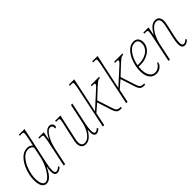

<svg xmlns="http://www.w3.org/2000/svg" viewBox="139 -1736 2722 2722"><g transform="rotate(-45 1499.5 -375.0)"><path d="M33 -156Q33 -238 65 -330Q97 -422 155 -484Q213 -546 288 -546Q340 -546 371 -509L387 -585L401 -654Q409 -692 409 -715Q409 -731 402 -735.5Q395 -740 368 -740H335L340 -760H452L332 -202Q315 -124 315 -76Q315 -46 322.5 -30.5Q330 -15 347 -15Q378 -15 412 -49L426 -32Q407 -12 386 -1Q365 10 345 10Q315 10 301.5 -11.5Q288 -33 288 -76Q288 -104 298 -156H294Q217 10 130 10Q33 10 33 -156ZM328 -314 363 -477Q352 -499 331.5 -510Q311 -521 285 -521Q220 -521 169 -460.5Q118 -400 89.5 -313.5Q61 -227 61 -156Q61 -87 80 -51Q99 -15 130 -15Q165 -15 205.5 -60Q246 -105 279.5 -174.5Q313 -244 328 -314Z M569 -430Q576 -470 576 -487Q576 -500 572.5 -506Q569 -512 558 -514Q547 -516 523 -516H502L507 -536H613L591 -414H594Q628 -481 660 -513Q692 -545 733 -545Q761 -545 777 -527.5Q793 -510 793 -487Q793 -457 766 -457Q766 -492 756.5 -506Q747 -520 728 -520Q676 -520 628.5 -438Q581 -356 558 -244L507 0H479Z M1076 -75Q1076 -90 1079 -118H1076Q1006 9 916 9Q870 9 848.5 -19Q827 -47 827 -93Q827 -127 848 -213L893 -416Q907 -479 907 -493Q907 -508 898 -512Q889 -516 856 -516H838L843 -536H948L876 -213Q868 -180 861.5 -145.5Q855 -111 855 -92Q855 -16 918 -16Q960 -16 996.5 -49Q1033 -82 1058.5 -132.5Q1084 -183 1095 -236L1159 -536H1187L1117 -206Q1101 -131 1101 -78Q1101 -46 1108.5 -31Q1116 -16 1132 -16Q1145 -16 1159 -24Q1173 -32 1185 -46L1199 -28Q1184 -11 1165 -0.5Q1146 10 1128 10Q1076 10 1076 -75Z M1613 -454 1468 -318 1542 -91Q1553 -58 1563.5 -43Q1574 -28 1591.5 -22.5Q1609 -17 1641 -17L1637 6H1629Q1595 6 1575.5 -0.5Q1556 -7 1542.5 -26Q1529 -45 1516 -84L1447 -299L1331 -198L1290 0H1262L1399 -654Q1407 -700 1407 -715Q1407 -732 1400.5 -736Q1394 -740 1366 -740H1337L1342 -760H1449L1384 -456Q1389 -480 1342 -259L1336 -231L1581 -454Q1599 -470 1607 -481Q1615 -492 1615 -502Q1615 -508 1611.5 -511Q1608 -514 1593 -515Q1578 -516 1554 -516L1558 -536H1724L1719 -516Q1701 -516 1690.5 -512.5Q1680 -509 1663 -496.5Q1646 -484 1613 -454Z M2081 -454 1936 -318 2010 -91Q2021 -58 2031.5 -43Q2042 -28 2059.5 -22.5Q2077 -17 2109 -17L2105 6H2097Q2063 6 2043.5 -0.5Q2024 -7 2010.5 -26Q1997 -45 1984 -84L1915 -299L1799 -198L1758 0H1730L1867 -654Q1875 -700 1875 -715Q1875 -732 1868.5 -736Q1862 -740 1834 -740H1805L1810 -760H1917L1852 -456Q1857 -480 1810 -259L1804 -231L2049 -454Q2067 -470 2075 -481Q2083 -492 2083 -502Q2083 -508 2079.5 -511Q2076 -514 2061 -515Q2046 -516 2022 -516L2026 -536H2192L2187 -516Q2169 -516 2158.5 -512.5Q2148 -509 2131 -496.5Q2114 -484 2081 -454Z M2190 -185Q2190 -264 2218.5 -348.5Q2247 -433 2299.5 -489.5Q2352 -546 2419 -546Q2465 -546 2490.5 -518Q2516 -490 2516 -440Q2516 -385 2482.5 -339.5Q2449 -294 2390.5 -267.5Q2332 -241 2261 -241H2221Q2218 -205 2218 -185Q2218 -106 2248.5 -61Q2279 -16 2328 -16Q2368 -16 2399.5 -39.5Q2431 -63 2452 -100Q2459 -98 2459 -87Q2459 -68 2443 -45Q2427 -22 2397.5 -6Q2368 10 2329 10Q2266 10 2228 -39.5Q2190 -89 2190 -185ZM2255 -266Q2320 -266 2373.5 -288Q2427 -310 2457.5 -350Q2488 -390 2488 -441Q2488 -480 2470 -500.5Q2452 -521 2417 -521Q2371 -521 2331 -484.5Q2291 -448 2263.5 -389.5Q2236 -331 2225 -266Z M2841 -73Q2841 -121 2858 -192L2890 -337Q2908 -416 2908 -446Q2908 -518 2846 -518Q2807 -518 2769 -479Q2731 -440 2702.5 -381Q2674 -322 2662 -264L2606 0H2578L2668 -430Q2675 -470 2675 -487Q2675 -500 2671.5 -506Q2668 -512 2657 -514Q2646 -516 2622 -516H2606L2611 -536H2714L2691 -414H2695Q2733 -483 2770.5 -513Q2808 -543 2852 -543Q2895 -543 2915.5 -515.5Q2936 -488 2936 -446Q2936 -423 2930 -392.5Q2924 -362 2918 -337L2886 -192Q2869 -119 2869 -73Q2869 -44 2877.5 -30Q2886 -16 2904 -16Q2919 -16 2933 -24Q2947 -32 2964 -49L2978 -32Q2958 -11 2940 -0.5Q2922 10 2901 10Q2841 10 2841 -73Z"/></g></svg>

Font: Noto Serif NarrowThin
Style: Italic
Weight: 250
Width: 4
Italic angle: -12°
Designer: Monotype Design Team
Foundry: Monotype Imaging Inc.
Version: Version 1.001